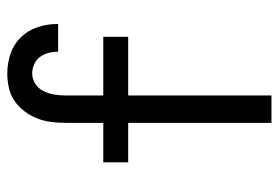

<svg xmlns="http://www.w3.org/2000/svg" viewBox="-142 -642 783 540"><g transform="rotate(-90 250.0 -371.5)"><path d="M175 0V-403H64V-473H175V-579Q175 -599 177.5 -619.5Q180 -640 187.5 -659Q195 -678 207.5 -694.5Q220 -711 236.5 -722.5Q253 -734 273.5 -738.5Q294 -743 314 -743Q342 -743 369 -734Q396 -725 415.5 -705Q435 -685 444 -658Q453 -631 453 -603V-600H375V-601Q375 -615 371.5 -628Q368 -641 360 -651.5Q352 -662 339.5 -667.5Q327 -673 314 -673Q298 -673 284.5 -664Q271 -655 264 -640.5Q257 -626 254.5 -610.5Q252 -595 252 -579V-473H417V-403H252V0Z"/></g></svg>

Font: Iosevka MaddieWtf
Style: Regular
Weight: 400
Monospace: yes
Designer: Belleve Invis
Foundry: Belleve Invis
Version: Version 31.3.0; ttfautohint (v1.8.3)